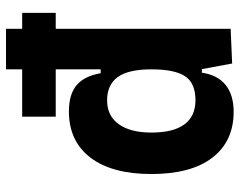

<svg xmlns="http://www.w3.org/2000/svg" viewBox="-98 -674 782 626"><g transform="rotate(-90 293.0 -361.0)"><path d="M225.6 -570.3V-679.7H564V-570.3ZM241.7 9.8Q145.5 9.8 92 -59.6Q38.6 -128.9 38.6 -258.3Q38.6 -386.7 92 -457Q145.5 -527.3 242.7 -527.3Q299.3 -527.3 328.9 -501.7Q358.4 -476.1 367.2 -423.8H410.2L379.9 -258.3Q379.9 -333.5 354.7 -368.2Q329.6 -402.8 278.8 -402.8Q228.5 -402.8 201.2 -365Q173.8 -327.1 173.8 -258.3Q173.8 -187 200.4 -150.9Q227.1 -114.7 278.8 -114.7Q335.4 -114.7 357.7 -148.9Q379.9 -183.1 379.9 -258.3L415 -93.8H369.1Q361.3 -42 328.6 -16.1Q295.9 9.8 241.7 9.8ZM398.9 4.9 379.9 -97.7V-732.4H512.2V0Z"/></g></svg>

Font: Cascadia Mono
Style: Regular
Weight: 400
Monospace: yes
Designer: Aaron Bell
Foundry: Saja Typeworks
Version: Version 2404.023